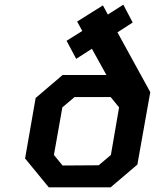

<svg xmlns="http://www.w3.org/2000/svg" viewBox="-20 -799 661 819"><path d="M452 0H188L87 -123L132 -381L247 -479H434L372 -591L305 -548L264 -625L331 -667L309 -707L419 -776L440 -737L506 -779L546 -703L481 -661L621 -406L566 -97ZM247 -93 401 -94 453 -138 488 -341 452 -385H298L246 -341L210 -138Z"/></svg>

Font: Tomorrow Medium
Style: Italic
Weight: 500
Italic angle: -10°
Designer: Tony de Marco, Monica Rizzolli
Foundry: Just in Type
Version: Version 2.002